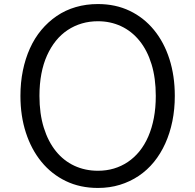

<svg xmlns="http://www.w3.org/2000/svg" viewBox="-20 -910 965 949"><path d="M464 19Q376 19 305.5 -15Q235 -49 185 -110Q135 -171 108 -254Q81 -337 81 -436Q81 -502 93 -561Q105 -620 128 -671Q151 -722 184.5 -762Q218 -802 260.5 -831Q303 -860 354.5 -875Q406 -890 464 -890Q551 -890 621 -856.5Q691 -823 741 -762Q791 -701 817.5 -618Q844 -535 844 -436Q844 -370 832 -311Q820 -252 797 -201Q774 -150 741 -109.5Q708 -69 665.5 -40.5Q623 -12 572.5 3.5Q522 19 464 19ZM464 -66Q506 -66 543 -77Q580 -88 612 -109.5Q644 -131 669.5 -162.5Q695 -194 713 -235.5Q731 -277 740.5 -327Q750 -377 750 -436Q750 -524 729 -592.5Q708 -661 669.5 -708.5Q631 -756 578.5 -780.5Q526 -805 464 -805Q422 -805 384.5 -794Q347 -783 314.5 -761.5Q282 -740 256.5 -708.5Q231 -677 212.5 -636Q194 -595 184.5 -545Q175 -495 175 -436Q175 -348 196.5 -279Q218 -210 256.5 -162.5Q295 -115 348 -90.5Q401 -66 464 -66Z"/></svg>

Font: Playwrite IT Moderna
Style: Regular
Weight: 400
Designer: Veronika Burian, José Scaglione
Foundry: TypeTogether
Version: Version 1.002